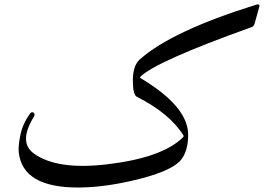

<svg xmlns="http://www.w3.org/2000/svg" viewBox="-20 -774 1243 860"><path d="M800.3 -159.7Q803.2 -162.6 802.2 -166.5Q740.7 -266.1 593.3 -340.3Q576.7 -348.6 575.2 -402.3Q572.8 -478 605.5 -507.3Q747.6 -634.3 1124.5 -752Q1132.3 -754.4 1136.2 -754.4Q1142.1 -754.4 1142.1 -747.6Q1142.1 -746.1 1140.6 -740.7L1121.1 -670.4Q1117.2 -655.8 1107.9 -652.8Q677.7 -499 608.9 -430.2Q605 -426.3 610.8 -423.3Q821.3 -297.4 822.8 -171.9Q823.2 -102.1 793.5 -61.5Q752 -4.9 564.5 37.1Q438.5 65.4 333.5 65.9Q81.1 67.4 64 -91.8Q61 -119.1 71.3 -169.2Q81.5 -219.2 114.3 -265.1Q119.1 -272 125.5 -271.2Q131.8 -270.5 134 -264.4Q136.2 -258.3 132.3 -252Q61 -137.2 131.8 -86.4Q235.8 -11.2 460.9 -38.1Q708 -67.4 800.3 -159.7Z"/></svg>

Font: Amiri
Style: Regular
Weight: 400
Designer: Khaled Hosny
Version: Version 000.108